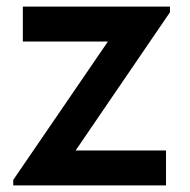

<svg xmlns="http://www.w3.org/2000/svg" viewBox="-20 -560 574 580"><path d="M481.5 0H20V-16.5L306 -434.5H49V-540H493.5V-523L208.5 -105.5H481.5Z"/></svg>

Font: Vortex Mix
Style: Bold
Weight: 700
Designer: Mikhail Sharanda
Foundry: Mikhail Sharanda
Version: Version 4.504;Glyphs 3.1.2 (3151)